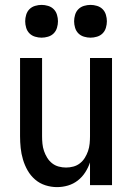

<svg xmlns="http://www.w3.org/2000/svg" viewBox="-20 -757 540 785"><path d="M213 8Q189 8 165.5 0.5Q142 -7 123.5 -23Q105 -39 93 -60Q81 -81 74 -104.5Q67 -128 64.5 -152Q62 -176 62 -200V-520H152V-200Q152 -185 153.5 -169.5Q155 -154 160 -139.5Q165 -125 173 -112Q181 -99 193 -89.5Q205 -80 220 -76Q235 -72 250 -72Q265 -72 280 -76Q295 -80 307 -89.5Q319 -99 327 -112Q335 -125 340 -139.5Q345 -154 346.5 -169.5Q348 -185 348 -200V-520H438V0H348V-93Q341 -72 328.5 -52.5Q316 -33 298 -19Q280 -5 258 1.5Q236 8 213 8ZM350 -603Q337 -603 323.5 -607Q310 -611 300.5 -620.5Q291 -630 287 -643.5Q283 -657 283 -670Q283 -683 287 -696.5Q291 -710 300.5 -719.5Q310 -729 323.5 -733Q337 -737 350 -737Q363 -737 376.5 -733Q390 -729 399.5 -719.5Q409 -710 413 -696.5Q417 -683 417 -670Q417 -657 413 -643.5Q409 -630 399.5 -620.5Q390 -611 376.5 -607Q363 -603 350 -603ZM150 -603Q137 -603 123.5 -607Q110 -611 100.5 -620.5Q91 -630 87 -643.5Q83 -657 83 -670Q83 -683 87 -696.5Q91 -710 100.5 -719.5Q110 -729 123.5 -733Q137 -737 150 -737Q163 -737 176.5 -733Q190 -729 199.5 -719.5Q209 -710 213 -696.5Q217 -683 217 -670Q217 -657 213 -643.5Q209 -630 199.5 -620.5Q190 -611 176.5 -607Q163 -603 150 -603Z"/></svg>

Font: Iosevka Fixed Medium
Style: Regular
Weight: 500
Monospace: yes
Designer: Belleve Invis
Foundry: Belleve Invis
Version: Version 32.3.0